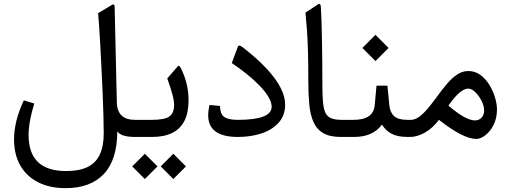

<svg xmlns="http://www.w3.org/2000/svg" viewBox="-20 -704 2624 987"><path d="M316.9 263.2Q445.3 263.2 513.9 190.2Q582.5 117.2 583 -28.8Q592.8 -14.2 615.7 -7.1Q638.7 0 674.8 0H686Q697.8 0 697.8 -37.6V-49.8Q697.8 -87.9 686 -87.9H674.3Q583 -87.9 580.6 -176.8L569.3 -669.9Q568.8 -678.2 565.4 -680.4Q562 -682.6 555.2 -678.7L484.4 -636.2Q486.3 -616.7 489.3 -573.7Q492.2 -530.8 495.4 -473.6Q498.5 -416.5 501.7 -352.5Q504.9 -288.6 507.6 -225.8Q510.3 -163.1 511.7 -109.1Q513.2 -55.2 513.2 -18.6Q513.2 49.3 492.2 92.3Q471.2 135.3 428.5 155.3Q385.7 175.3 319.8 175.3Q223.6 175.3 175.3 129.2Q127 83 127 -9.3Q127 -77.6 156.2 -171.9L102.5 -188Q77.1 -134.3 64.7 -84.2Q52.2 -34.2 52.2 12.2Q52.2 90.8 84.7 147.2Q117.2 203.6 176.8 233.4Q236.3 263.2 316.9 263.2Z M871.1 86.4 806.2 151.4 871.1 216.3 936 151.4ZM724.6 86.4 659.7 151.4 724.6 216.3 789.6 151.4ZM949.2 -187.5Q949.2 -232.4 939.7 -272.2Q930.2 -312 911.1 -351.1Q906.2 -361.3 902.1 -364.5Q897.9 -367.7 894 -363.3L839.8 -300.8Q857.4 -252 866.2 -219Q875 -186 875 -164.1Q875 -123.5 851.3 -105.7Q827.6 -87.9 760.3 -87.9H680.7Q653.8 -87.9 653.8 -49.8V-37.6Q653.8 0 680.7 0H761.7Q823.7 0 865.5 -20.8Q907.2 -41.5 928.2 -83Q949.2 -124.5 949.2 -187.5Z M1111.3 -159.2 1057.1 -164.6Q1053.7 -149.9 1052 -136.7Q1050.3 -123.5 1050.3 -111.3Q1050.3 0 1203.1 0Q1269.5 0 1324.7 -18.3Q1379.9 -36.6 1412.8 -73.7Q1445.8 -110.8 1445.8 -166.5Q1445.8 -208 1421.6 -254.4Q1397.5 -300.8 1349.4 -352.3Q1301.3 -403.8 1228.5 -460.4Q1218.3 -468.8 1211.7 -469.5Q1205.1 -470.2 1202.6 -463.4L1171.4 -379.9Q1210.9 -353.5 1247.8 -324Q1284.7 -294.4 1313.7 -264.4Q1342.8 -234.4 1359.6 -206.5Q1376.5 -178.7 1376.5 -155.3Q1376.5 -121.6 1333 -104.7Q1289.6 -87.9 1202.6 -87.9Q1161.1 -87.9 1138.7 -99.1Q1116.2 -110.4 1112.3 -142.6Q1111.8 -146.5 1111.6 -150.6Q1111.3 -154.8 1111.3 -159.2Z M1637.2 -269.5Q1637.2 -318.4 1636.7 -376Q1636.2 -433.6 1635.3 -490.2Q1634.3 -546.9 1632.8 -593.8Q1631.3 -640.6 1629.4 -667.5Q1628.9 -678.7 1625.2 -682.4Q1621.6 -686 1614.7 -681.6L1550.3 -639.2Q1554.7 -595.2 1558.1 -547.9Q1561.5 -500.5 1563.2 -438Q1564.9 -375.5 1564.9 -284.7Q1564.9 -220.2 1569.8 -167.7Q1574.7 -115.2 1591.1 -77.6Q1607.4 -40 1641.1 -20Q1674.8 0 1732.4 0H1749Q1760.7 0 1760.7 -37.6V-49.8Q1760.7 -87.9 1749 -87.9H1734.9Q1689.5 -87.9 1668.9 -104Q1648.4 -120.1 1642.8 -159.7Q1637.2 -199.2 1637.2 -269.5Z M1743.7 0H1799.8Q1848.6 0 1884.5 -15.9Q1920.4 -31.7 1943.4 -63.5Q1963.4 -31.7 1994.1 -15.9Q2024.9 0 2076.2 0H2085Q2096.7 0 2096.7 -37.6V-49.8Q2096.7 -87.9 2085 -87.9H2075.2Q2027.3 -87.9 2006.3 -106.7Q1985.4 -125.5 1981.4 -162.6L1971.7 -263.7H1915.5L1906.2 -163.1Q1902.8 -125.5 1875.5 -106.7Q1848.1 -87.9 1797.4 -87.9H1743.7Q1716.8 -87.9 1716.8 -49.8V-37.6Q1716.8 0 1743.7 0ZM1910.2 -524.9 1842.8 -457.5 1910.2 -390.1 1977.5 -457.5Z M2079.6 0H2087.9Q2124 0 2163.6 -22Q2203.1 -43.9 2236.3 -87.9Q2361.8 10.3 2428.7 10.3Q2443.8 10.3 2461.9 0Q2480 -10.3 2496.6 -29.8Q2513.2 -49.3 2523.9 -77.6Q2534.7 -106 2534.7 -141.6Q2534.7 -169.9 2524.4 -203.9Q2514.2 -237.8 2495.1 -268.6Q2476.1 -299.3 2449 -319.1Q2421.9 -338.9 2387.7 -338.9Q2357.9 -338.9 2331.8 -322Q2305.7 -305.2 2280 -275.6Q2254.4 -246.1 2226.6 -207.5Q2190.9 -158.2 2166.5 -132.3Q2142.1 -106.4 2124.8 -97.2Q2107.4 -87.9 2092.3 -87.9H2079.6Q2052.7 -87.9 2052.7 -49.8V-37.6Q2052.7 0 2079.6 0ZM2421.4 -85Q2374 -85 2285.2 -161.1Q2315.4 -204.6 2340.8 -226.6Q2366.2 -248.5 2387.2 -248.5Q2404.8 -248.5 2423.8 -229.7Q2442.9 -210.9 2455.8 -184.8Q2468.8 -158.7 2468.8 -136.2Q2468.8 -114.3 2455.8 -99.6Q2442.9 -85 2421.4 -85Z"/></svg>

Font: Literata
Style: Regular
Weight: 400
Designer: Latin by Veronika Burian and Jose Scaglione. Greek by Irene Vlachou. Cyrillic by Vera Evstafieva.
Foundry: TypeTogether
Version: Version 3.002